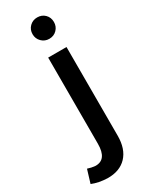

<svg xmlns="http://www.w3.org/2000/svg" viewBox="-302 -798 819 1043"><g transform="rotate(-30 107.5 -276.0)"><path d="M-35 97Q-23 101 -11.5 103.5Q0 106 12 107Q84 109 84 9V-531H199V25Q199 108 156 153.5Q113 199 36 198Q-18 196 -60 179ZM141 -750Q170 -750 189 -731Q208 -712 208 -683Q208 -655 189 -635.5Q170 -616 141 -616Q113 -616 93.5 -635.5Q74 -655 74 -683Q74 -712 93.5 -731Q113 -750 141 -750Z"/></g></svg>

Font: Alexandria
Style: Regular
Weight: 400
Designer: Mohamed Gaber
Foundry: Kief Type Foundry
Version: Version 5.100